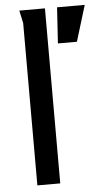

<svg xmlns="http://www.w3.org/2000/svg" viewBox="-54 -800 458 836"><g transform="rotate(-5 174.5 -382.5)"><path d="M228 -765H349L301 -608H218ZM175 -765V0H75V-709L63 -765Z"/></g></svg>

Font: Rosario SemiBold
Style: Regular
Weight: 600
Designer: Hector Gatti
Foundry: Omnibus Type
Version: Version 1.101; ttfautohint (v1.8.1.43-b0c9)